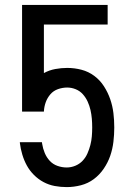

<svg xmlns="http://www.w3.org/2000/svg" viewBox="-20 -755 540 783"><path d="M252 8Q227 8 203 3.5Q179 -1 157.5 -12.5Q136 -24 118.5 -41.5Q101 -59 89.5 -80Q78 -101 71 -124.5Q64 -148 61 -172V-175H151L152 -168Q155 -149 162.5 -131Q170 -113 183 -99Q196 -85 214.5 -78.5Q233 -72 252 -72Q270 -72 287 -79Q304 -86 316.5 -99Q329 -112 336.5 -129Q344 -146 348.5 -163.5Q353 -181 354.5 -199Q356 -217 356 -235Q356 -253 354.5 -271Q353 -289 349 -306.5Q345 -324 337.5 -340.5Q330 -357 318 -370.5Q306 -384 289 -391Q272 -398 254 -398Q235 -398 216.5 -391.5Q198 -385 185.5 -370.5Q173 -356 166.5 -338Q160 -320 159 -300H70V-735H419V-655H159V-457Q181 -469 205.5 -473.5Q230 -478 254 -478Q284 -478 312.5 -470.5Q341 -463 364.5 -445.5Q388 -428 404 -403Q420 -378 429.5 -350.5Q439 -323 442.5 -294Q446 -265 446 -235Q446 -206 442.5 -176.5Q439 -147 429.5 -119.5Q420 -92 403 -67Q386 -42 362.5 -24.5Q339 -7 310 0.5Q281 8 252 8Z"/></svg>

Font: Iosevka Term Medium
Style: Regular
Weight: 500
Monospace: yes
Designer: Belleve Invis
Foundry: Belleve Invis
Version: Version 26.3.1